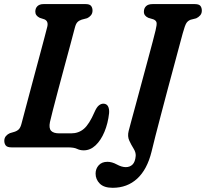

<svg xmlns="http://www.w3.org/2000/svg" viewBox="-20 -720 1006 938"><path d="M311 0H36.5Q15.5 0 8.2 -9.2Q1 -18.5 1 -32Q1 -46 9.2 -55.5Q17.5 -65 28.5 -69.5L50.5 -76Q64.5 -80.5 72.5 -89Q80.5 -97.5 85.5 -117.5Q90.5 -137 100.5 -174.2Q110.5 -211.5 123 -258.8Q135.5 -306 149 -356.2Q162.5 -406.5 175 -453Q187.5 -499.5 197 -535.5Q206.5 -571.5 211 -589.5Q217.5 -616.5 197 -625.5L174 -633Q152.5 -643.5 152.5 -663Q152.5 -680 163 -690Q173.5 -700 192.5 -700H398.5Q418 -700 425 -691Q432 -682 432 -668.5Q432 -654.5 424 -645Q416 -635.5 405.5 -631L379 -624Q366.5 -620 358.5 -612Q350.5 -604 345.5 -584Q337.5 -553 323.8 -502Q310 -451 294 -391.8Q278 -332.5 263.2 -276.8Q248.5 -221 237.8 -179.8Q227 -138.5 224 -123.5Q218 -94 229.5 -81.2Q241 -68.5 269.5 -68.5H328Q364 -68.5 390 -90.8Q416 -113 442 -173Q452 -196 462.8 -204.8Q473.5 -213.5 484.5 -213.5Q500.5 -213.5 507.5 -201Q514.5 -188.5 513 -167.5Q507.5 -117 490.2 -75.8Q473 -34.5 447 -10Q421 14.5 389 14.5Q371 14.5 356.2 7.2Q341.5 0 311 0ZM872.5 -556.5Q868 -540 857 -499Q846 -458 831 -402Q816 -346 799.2 -283.8Q782.5 -221.5 767 -161.8Q751.5 -102 739 -54.2Q726.5 -6.5 720.5 20.5Q699 108 650.2 152.8Q601.5 197.5 530.5 197.5Q488 197.5 467.5 177Q447 156.5 447 128Q447 104.5 462.2 87.5Q477.5 70.5 505 70.5Q527 70.5 550.8 83.5Q574.5 96.5 594.5 96.5Q614.5 96.5 627.5 83.8Q640.5 71 643 41.5Q644 24 632.5 5.8Q621 -12.5 611.5 -33.2Q602 -54 608.5 -80Q611.5 -92 621.2 -127.8Q631 -163.5 644.5 -213.5Q658 -263.5 672.8 -318.5Q687.5 -373.5 701.5 -425Q715.5 -476.5 725.8 -515.8Q736 -555 740 -571.5Q747 -600 744.8 -610Q742.5 -620 729.5 -625.5L704.5 -633Q682.5 -643 683 -663Q683 -679.5 693.5 -689.8Q704 -700 725.5 -700H931.5Q952 -700 959 -691.2Q966 -682.5 966 -668Q966 -654 957.8 -644.8Q949.5 -635.5 938.5 -630.5L911 -623.5Q898 -618.5 890.8 -607.5Q883.5 -596.5 872.5 -556.5Z"/></svg>

Font: Fraunces 144pt SuperSoft SemiBold
Style: Italic
Weight: 600
Italic angle: -16°
Version: Version 1.000;[b76b70a41]